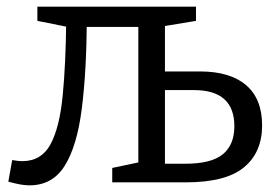

<svg xmlns="http://www.w3.org/2000/svg" viewBox="-20 -548 829 577"><path d="M68.7 9Q54.3 9 38.8 6Q23.3 3 5 -2L16.7 -67Q24.7 -65.7 32.2 -64.7Q39.7 -63.7 47 -63.7Q104.3 -63.7 131.7 -114.2Q159 -164.7 168.3 -259.8Q177.7 -355 179 -488L200 -463.7L92.3 -485.3V-528H569V-485.3L460.3 -467.3L475.7 -482V-321.3L461.7 -333.3H581Q671 -333.3 719.3 -292.3Q767.7 -251.3 767.7 -171Q767.7 -90.3 713.3 -45.2Q659 0 538 0H317.3V-43.3L404.3 -61.7L395.7 -51.3V-490.3L409.7 -467H217L241 -490Q240 -333.3 225.8 -221.5Q211.7 -109.7 174.8 -50.3Q138 9 68.7 9ZM475.7 -42.7 461.7 -56H538Q614.7 -56 649.5 -84.3Q684.3 -112.7 684.3 -168.7Q684.3 -222.7 654 -250Q623.7 -277.3 562.3 -277.3H461.7L475.7 -290Z"/></svg>

Font: Bitter Thin
Style: Regular
Weight: 100
Designer: Sol Matas, and Bitter project Authors
Foundry: Sol Matas
Version: Version 2.002